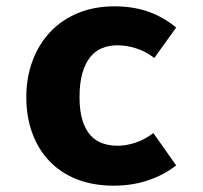

<svg xmlns="http://www.w3.org/2000/svg" viewBox="-20 -569 640 606"><path d="M351 -109Q378 -109 407 -118.5Q436 -128 464 -149L536 -47Q498 -17 448 0Q398 17 339 17Q274 17 223 -3Q172 -23 136.5 -60Q101 -97 82 -148.5Q63 -200 63 -262Q63 -324 82.5 -376.5Q102 -429 138 -467.5Q174 -506 225.5 -527.5Q277 -549 341 -549Q402 -549 450 -531.5Q498 -514 536 -482L467 -386Q440 -407 409.5 -416.5Q379 -426 351 -426Q324 -426 302 -417Q280 -408 264.5 -388.5Q249 -369 240 -338Q231 -307 231 -262Q231 -218 240.5 -188.5Q250 -159 266 -141.5Q282 -124 304 -116.5Q326 -109 351 -109Z"/></svg>

Font: Qzxlaeiskcpccdgjqmyffctclhy
Style: Regular
Weight: 700
Monospace: yes
Designer: Carrois Corporate & Edenspiekermann
Foundry: Carrois Corporate GbR & Edenspiekermann AG
Version: Version 2.001